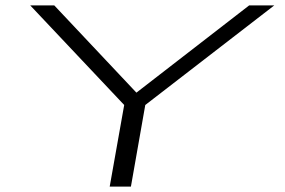

<svg xmlns="http://www.w3.org/2000/svg" viewBox="-20 -695 1062 715"><path d="M388.5 0 442.5 -304 92.5 -675H182L488 -350L908 -675H1001.5L521 -304L467.5 0Z"/></svg>

Font: Anybody UltraExpanded Light
Style: Italic
Weight: 300
Width: 9
Italic angle: -10°
Designer: Tyler Finck
Foundry: Etcetera Type Company
Version: Version 1.010; ttfautohint (v1.8.3) -l 8 -r 50 -G 200 -x 14 